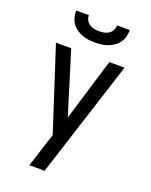

<svg xmlns="http://www.w3.org/2000/svg" viewBox="-172 -1046 893 1136"><g transform="rotate(20 274.0 -477.5)"><path d="M158 0Q169 -35 180.5 -70Q192 -105 203 -141L227 -214L58 -735H154L275 -343L394 -735H490L254 0ZM274 -815Q253 -815 232.5 -817.5Q212 -820 192.5 -827.5Q173 -835 156 -847Q139 -859 127 -876Q115 -893 110 -913.5Q105 -934 105 -955H185Q185 -939 192.5 -924.5Q200 -910 213 -901Q226 -892 242 -889Q258 -886 274 -886Q290 -886 306 -889Q322 -892 335 -901Q348 -910 355.5 -924.5Q363 -939 363 -955H443Q443 -934 438 -913.5Q433 -893 421 -876Q409 -859 392 -847Q375 -835 355.5 -827.5Q336 -820 315.5 -817.5Q295 -815 274 -815Z"/></g></svg>

Font: Iosevka Semi-Condensed Medium
Style: Regular
Weight: 500
Monospace: yes
Designer: Belleve Invis
Foundry: Belleve Invis
Version: Version 27.3.5